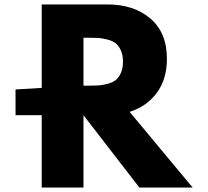

<svg xmlns="http://www.w3.org/2000/svg" viewBox="-20 -845 938 865"><path d="M356 -459H378Q405 -459 422.5 -460Q440 -461 463.5 -467Q487 -473 501 -484Q515 -495 524.5 -516Q534 -537 534 -567Q534 -597 524.5 -618Q515 -639 501 -650Q487 -661 463.5 -667Q440 -673 422.5 -674Q405 -675 378 -675H356ZM168 -825H464Q583 -825 657.5 -761.5Q732 -698 732 -580Q732 -489 687 -427.5Q642 -366 564 -341L848 0H608L356 -326V0H168V-326H50V-442L168 -449Z"/></svg>

Font: Hussar
Style: BoldWeb
Weight: 700
Foundry: Cannot Into Space Fonts
Version: Version 2.00